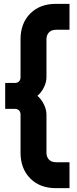

<svg xmlns="http://www.w3.org/2000/svg" viewBox="-20 -800 400 1000"><path d="M272 180Q187.5 180 137.2 129Q87 78 87 -5V-203Q87 -216.5 79.2 -224.8Q71.5 -233 57 -233H7V-368H57Q71.5 -368 79.2 -376.2Q87 -384.5 87 -398V-595Q87 -678.5 137.2 -729.2Q187.5 -780 272 -780H342V-645H272Q248 -645 235 -631.2Q222 -617.5 222 -595V-398Q222 -372 209 -345.5Q196 -319 175 -301Q196 -282.5 209 -255.5Q222 -228.5 222 -203V-5Q222 17.5 235 31.2Q248 45 272 45H342V180Z"/></svg>

Font: Mohave Light
Style: Bold
Weight: 700
Version: Version 2.003